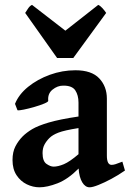

<svg xmlns="http://www.w3.org/2000/svg" viewBox="-20 -759 540 793"><path d="M143.1 14.6Q116.2 14.6 90.6 2.2Q64.9 -10.3 48.3 -35.4Q31.7 -60.5 31.7 -98.1Q31.7 -131.3 43.7 -154.5Q55.7 -177.7 73.7 -195.8Q89.4 -211.4 113 -225.6Q136.7 -239.7 181.2 -252.9Q225.6 -266.1 304.2 -277.8V-335.4Q304.2 -365.7 291 -385.7Q277.8 -405.8 240.7 -405.3Q217.3 -405.3 196.8 -388.7Q176.3 -372.1 179.2 -342.8Q179.7 -338.4 162.8 -331.3Q146 -324.2 122.3 -317.4Q98.6 -310.5 78.4 -306.4Q58.1 -302.2 52.2 -303.7L42 -330.1Q57.6 -369.1 96.2 -400.4Q134.8 -431.6 186 -450.2Q237.3 -468.8 291.5 -468.8Q358.4 -468.8 389.9 -435.3Q421.4 -401.9 421.4 -351.6V-116.2Q421.4 -78.1 440.9 -78.1Q447.8 -78.1 456.8 -80.8Q465.8 -83.5 485.4 -91.3L496.1 -54.7Q468.8 -35.6 439.5 -20Q410.2 -4.4 386.2 5.1Q362.3 14.6 350.1 14.6Q332 14.6 319.6 -6.1Q307.1 -26.9 304.7 -63Q260.7 -18.6 217.8 -2Q174.8 14.6 143.1 14.6ZM201.2 -70.8Q219.7 -70.8 243.7 -80.8Q267.6 -90.8 304.2 -122.1V-230Q245.6 -220.7 221.2 -211.2Q196.8 -201.7 184.1 -189Q171.4 -176.3 163.6 -161.6Q155.8 -147 155.8 -126.5Q155.8 -93.3 172.1 -82Q188.5 -70.8 201.2 -70.8ZM215.8 -519.5 84 -705.6Q89.8 -715.3 96.9 -725.3Q104 -735.4 112.3 -738.8L250 -632.3L385.7 -738.8Q394 -735.4 403.1 -725.3Q412.1 -715.3 418.5 -705.6L282.7 -519.5Z"/></svg>

Font: David Libre
Style: Bold
Weight: 700
Designer: Ismar David, J. Victor Gaultney, Annie Olsen and Meir Sadan
Foundry: Monotype Imaging Inc. & SIL International
Version: Version 1.100; ttfautohint (v1.8.4.7-5d5b)